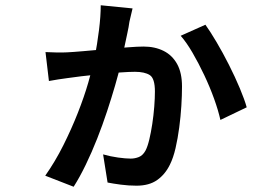

<svg xmlns="http://www.w3.org/2000/svg" viewBox="-20 -647 1040 730"><path d="M484 -615Q481 -601 477.5 -587.5Q474 -574 472 -564Q470 -547 463.5 -517.5Q457 -488 450.5 -456.5Q444 -425 439 -403Q431 -368 417.5 -321.5Q404 -275 387 -223.5Q370 -172 349.5 -120Q329 -68 306 -20.5Q283 27 260 63L152 21Q190 -33 221 -95Q252 -157 276 -218Q300 -279 315.5 -332.5Q331 -386 339 -423Q350 -481 356.5 -533.5Q363 -586 363 -627ZM761 -553Q779 -528 803 -487.5Q827 -447 850.5 -400.5Q874 -354 892 -311Q910 -268 918 -239L818 -191Q810 -227 794 -271.5Q778 -316 756.5 -361.5Q735 -407 712 -446.5Q689 -486 667 -511ZM153 -449Q176 -448 195.5 -447.5Q215 -447 235 -448Q257 -449 297 -452.5Q337 -456 381.5 -460Q426 -464 465 -467Q504 -470 526 -470Q569 -470 602 -453.5Q635 -437 653.5 -403.5Q672 -370 672 -318Q672 -285 669.5 -244.5Q667 -204 661.5 -162.5Q656 -121 647.5 -84Q639 -47 626 -21Q608 16 577.5 37.5Q547 59 499 59Q469 59 439 55Q409 51 389 47L372 -60Q400 -52 429 -48Q458 -44 477 -44Q493 -44 508 -50Q523 -56 533 -74Q541 -89 547.5 -116Q554 -143 559 -176Q564 -209 566.5 -241.5Q569 -274 569 -299Q569 -349 549.5 -361.5Q530 -374 493 -374Q472 -374 437 -371.5Q402 -369 362.5 -365Q323 -361 289 -357Q255 -353 236 -350Q221 -348 201 -345Q181 -342 166 -339Z"/></svg>

Font: Noto Sans TC SemiBold
Style: Regular
Weight: 600
Designer: Ryoko NISHIZUKA  (kana, bopomofo & ideographs); Paul D. Hunt (Latin, Greek & Cyrillic); Sandoll Communications , Soo-you
Foundry: Adobe
Version: Version 2.004-H2;hotconv 1.0.118;makeotfexe 2.5.65603